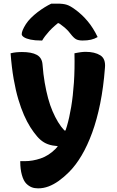

<svg xmlns="http://www.w3.org/2000/svg" viewBox="-20 -832 640 1052"><path d="M449 -548Q499 -548 529.5 -529Q560 -510 555 -460Q547 -354 529 -265Q511 -176 485 -105Q459 -34 427 20Q395 74 358 111Q330 139 302 159Q274 179 246 189.5Q218 200 189 200Q179 200 170 198.5Q161 197 153.5 194Q146 191 138.5 186Q131 181 124 174Q109 159 100 127Q91 95 91 55V51H97Q102 51 106.5 51Q111 51 116 51Q159 51 203 36Q247 21 284 -16Q301 -33 317 -64Q333 -95 346.5 -140.5Q360 -186 370 -246Q380 -306 385 -379.5Q390 -453 388 -540Q398 -542 406.5 -543.5Q415 -545 422 -546Q429 -547 436 -547.5Q443 -548 449 -548ZM100 -547Q153 -547 181.5 -531.5Q210 -516 213 -479Q217 -425 225 -379Q233 -333 243.5 -294Q254 -255 268 -222.5Q282 -190 298 -163.5Q314 -137 333 -117H367L336 -30H329Q294 -30 267.5 -35Q241 -40 221 -52Q201 -64 183 -85Q164 -107 146 -135.5Q128 -164 111.5 -201.5Q95 -239 80.5 -287.5Q66 -336 55 -398.5Q44 -461 38 -540Q47 -542 54.5 -543.5Q62 -545 69.5 -545.5Q77 -546 84.5 -546.5Q92 -547 100 -547ZM261 -812Q270 -812 277 -812Q284 -812 297 -812Q326 -812 345.5 -806Q365 -800 393 -779Q411 -766 428 -750Q445 -734 460.5 -715.5Q476 -697 489.5 -675.5Q503 -654 515 -629Q498 -619 478.5 -614.5Q459 -610 433 -610Q410 -610 397 -617Q384 -624 367 -646Q355 -663 335.5 -680Q316 -697 278 -721L333 -705H267L320 -723Q275 -689 250 -661.5Q225 -634 211 -610H205Q171 -610 147.5 -615Q124 -620 111.5 -628Q99 -636 99 -645Q99 -654 104.5 -667.5Q110 -681 122 -700Q133 -717 149.5 -733.5Q166 -750 185.5 -765Q205 -780 224.5 -792Q244 -804 261 -812Z"/></svg>

Font: Recursive Monospace Casual ExtraBold
Style: Regular
Weight: 800
Version: Version 1.047